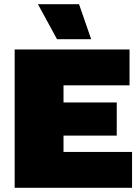

<svg xmlns="http://www.w3.org/2000/svg" viewBox="-20 -896 666 916"><path d="M357 -876 415 -709H252L161 -876ZM50 0V-660H598V-489H283V-407H537V-249H283V-171H610V0Z"/></svg>

Font: Elaine Sans Black
Style: Regular
Weight: 900
Designer: Wei Huang
Foundry: Wei Huang
Version: Version 2.001;December 24, 2019;FontCreator 12.0.0.2547 64-b